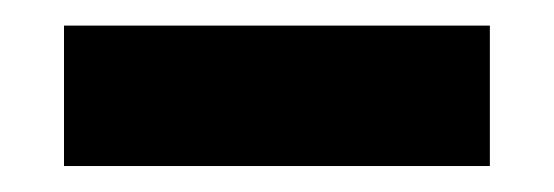

<svg xmlns="http://www.w3.org/2000/svg" viewBox="-20 -722 433 150"><path d="M30 -592.3V-702H362.7V-592.3Z"/></svg>

Font: Fustat
Style: Regular
Weight: 400
Designer: Mohamed Gaber, Khaled Hosny, Laura Garcia Mut
Foundry: Kief Type Foundry, Alif Type Foundry, Hard Type Foundry
Version: Version 1.007